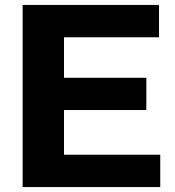

<svg xmlns="http://www.w3.org/2000/svg" viewBox="-20 -760 712 780"><path d="M72 0V-740H626V-608.5H240V-444H574.5V-313H240V-131.5H631V0Z"/></svg>

Font: Encode Sans SemiExpanded SemiExpanded
Style: Bold
Weight: 700
Width: 6
Designer: Multiple Designers
Foundry: Impallari Type
Version: Version 3.000; ttfautohint (v1.8.3) -l 8 -r 50 -G 200 -x 14 